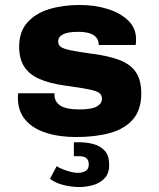

<svg xmlns="http://www.w3.org/2000/svg" viewBox="-20 -541 640 772"><path d="M286 10Q218 10 165 -7Q112 -24 82 -59Q52 -94 52 -147Q52 -151 52 -155Q52 -159 53 -166H199V-160Q199 -132 222.5 -116.5Q246 -101 299 -101Q349 -101 369.5 -113Q390 -125 390 -144Q390 -158 380 -166.5Q370 -175 338.5 -181.5Q307 -188 240 -197Q178 -206 137.5 -224Q97 -242 77 -273.5Q57 -305 57 -354Q57 -413 89.5 -450Q122 -487 177 -504Q232 -521 301 -521Q361 -521 412.5 -505Q464 -489 495.5 -458.5Q527 -428 527 -384Q527 -379 527 -373Q527 -367 525 -360H377Q377 -379 367 -390.5Q357 -402 339 -407.5Q321 -413 294 -413Q214 -413 214 -374Q214 -361 224 -353Q234 -345 263 -339Q292 -333 349 -325Q420 -316 463.5 -298.5Q507 -281 527.5 -249Q548 -217 548 -165Q548 -100 515 -61.5Q482 -23 423 -6.5Q364 10 286 10ZM301 211Q268 211 235.5 203Q203 195 181 178L208 127Q216 133 231 139Q246 145 263 149.5Q280 154 292 154Q311 154 324 146.5Q337 139 337 120Q337 104 328 95.5Q319 87 297 87H277V31H299Q329 31 356.5 38.5Q384 46 401.5 65.5Q419 85 419 122Q419 158 399 177.5Q379 197 351.5 204Q324 211 301 211Z"/></svg>

Font: Chivo Mono Medium ExtraBold
Style: Regular
Weight: 800
Monospace: yes
Version: Version 1.008